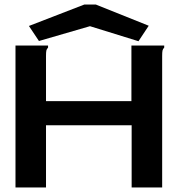

<svg xmlns="http://www.w3.org/2000/svg" viewBox="-20 -823 790 843"><path d="M48 -623H191V-614Q185 -608 183.5 -601Q182 -594 182 -577V-379H557V-623H701V-614Q695 -608 693.5 -601Q692 -594 692 -577V0H558V-273H182V0H48ZM151 -643 107 -709 350 -803H401L633 -710L588 -642L375 -708Z"/></svg>

Font: Inconsolata ExtraExpanded ExtraBold
Style: Regular
Weight: 800
Width: 8
Monospace: yes
Designer: Raph Levien, Cyreal, Brenton Simpson
Foundry: Raph Levien, Cyreal, Google
Version: Version 3.001; ttfautohint (v1.8.2.53-6de2)